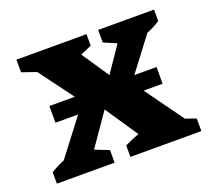

<svg xmlns="http://www.w3.org/2000/svg" viewBox="-96 -662 878 788"><g transform="rotate(-20 342.5 -267.5)"><path d="M27 0V-50Q56 -68 86 -80L206 -237H107V-310H218L108 -458L45 -480V-535H351V-485Q327 -473 302 -464L382 -345L458 -456L402 -480V-535H646V-485Q619 -467 588 -455L478 -310H575V-237H492L612 -71L658 -55V0H348V-50Q378 -65 411 -77L315 -219L218 -79L279 -55V0Z"/></g></svg>

Font: Piazzolla SC
Style: Bold
Weight: 700
Designer: Juan Pablo del Peral
Foundry: Huerta Tipografica
Version: Version 1.330